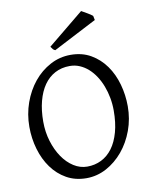

<svg xmlns="http://www.w3.org/2000/svg" viewBox="-93 -913 786 996"><g transform="rotate(-10 300.0 -414.5)"><path d="M481 -307.1Q481 -340.8 474.9 -373.8Q468.8 -406.7 457.5 -436.3Q446.3 -465.8 429.9 -491Q413.6 -516.1 393.1 -534.4Q372.6 -552.7 348.1 -563.2Q323.7 -573.7 295.9 -573.7Q252.4 -573.7 218 -555.4Q183.6 -537.1 159.9 -503.2Q136.2 -469.2 123.5 -420.9Q110.8 -372.6 110.8 -313Q110.8 -258.3 125.7 -209.5Q140.6 -160.6 165.8 -123.8Q190.9 -86.9 224.6 -65.4Q258.3 -43.9 295.9 -43.9Q336.4 -43.9 370.4 -60.8Q404.3 -77.6 429 -110.8Q453.6 -144 467.3 -193.4Q481 -242.7 481 -307.1ZM556.6 -315.9Q556.6 -249.5 534.7 -189.7Q512.7 -129.9 474.9 -84.5Q437 -39.1 387.2 -12.2Q337.4 14.6 281.7 14.6Q223.1 14.6 177.2 -11.2Q131.3 -37.1 99.9 -80.6Q68.4 -124 51.8 -180.7Q35.2 -237.3 35.2 -298.8Q35.2 -365.2 56.6 -425.3Q78.1 -485.4 115.2 -530.8Q152.3 -576.2 202.4 -603Q252.4 -629.9 310.1 -629.9Q370.6 -629.9 416.5 -603.3Q462.4 -576.7 493.7 -532.7Q524.9 -488.8 540.8 -432.1Q556.6 -375.5 556.6 -315.9ZM236.8 -667.5Q228.5 -670.9 224.9 -675.5Q221.2 -680.2 214.8 -689.5L403.8 -844.2Q408.7 -841.3 417 -836.7Q425.3 -832 434.1 -826.9Q442.9 -821.8 450.2 -816.9Q457.5 -812 461.4 -808.1L465.8 -786.1Z"/></g></svg>

Font: Gentium Unicode
Style: Regular
Weight: 400
Version: Version 1.009